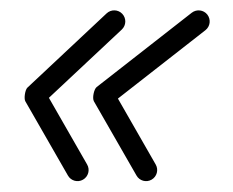

<svg xmlns="http://www.w3.org/2000/svg" viewBox="-20 -446 442 364"><path d="M373.1 -418.3C366 -427.4 352.8 -429 343.6 -421.9C283.5 -374.9 223.4 -328 163.3 -281C160.6 -278.9 158.5 -273.7 157.4 -268.2C156.3 -262.7 156.3 -257 158 -254C184.9 -207.1 211.9 -160.1 238.8 -113.2C244.5 -103.1 257.4 -99.6 267.4 -105.4C277.5 -111.2 281 -124 275.2 -134.1C248.3 -181 221.4 -228 194.5 -274.9C192.8 -277.9 190.1 -270.1 188.5 -262.1C187 -254.1 186.5 -245.8 189.2 -247.9C249.3 -294.9 309.4 -341.8 369.5 -388.8C378.6 -395.9 380.2 -409.1 373.1 -418.3ZM182.2 -420.7C182.2 -420.7 182.2 -420.7 182.2 -420.7C132.1 -373.7 82 -326.8 31.9 -279.8C29.7 -277.7 28 -272.6 27.2 -267.3C26.4 -262.1 26.5 -256.7 28 -254C54.9 -207.1 81.9 -160.1 108.8 -113.2C114.5 -103.1 127.4 -99.6 137.4 -105.4C147.5 -111.2 151 -124 145.2 -134.1C145.2 -134.1 145.2 -134.1 145.2 -134.1C118.3 -181 91.4 -228 64.5 -274.9C63 -277.5 60.9 -270.1 59.8 -262.5C58.6 -254.8 58.4 -247.1 60.6 -249.2C110.7 -296.1 160.8 -343.1 210.9 -390C219.4 -398 219.8 -411.2 211.9 -419.7C204 -428.2 190.7 -428.6 182.2 -420.7Z"/></svg>

Font: FRB American Cursive Guidelines Medium
Style: Italic
Weight: 500
Italic angle: -25°
Version: Version 2.0;Modular Font Editor K font №1